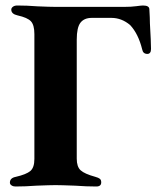

<svg xmlns="http://www.w3.org/2000/svg" viewBox="-20 -675 569 698"><path d="M16 -11Q16 -28 37 -32Q76 -41 90.5 -53.5Q105 -66 105 -97V-551Q105 -584 92.5 -597.5Q80 -611 44 -619Q21 -624 21 -640Q21 -646 27 -650.5Q33 -655 43 -655Q78 -655 116 -652Q162 -650 182 -650H432Q457 -650 475.5 -652.5Q494 -655 500 -655Q523 -655 523 -641Q525 -609 525 -590Q529 -522 529 -497Q529 -488 525.5 -483.5Q522 -479 516 -479Q500 -479 497 -495Q483 -552 453 -584Q422 -610 385 -610H314Q286 -610 272.5 -592.5Q259 -575 259 -531V-98Q259 -69 273 -56Q287 -43 327 -32Q338 -29 343 -25Q348 -21 348 -12Q348 3 330 3Q294 3 253 0Q201 -2 182 -2Q162 -2 112 0Q73 3 36 3Q28 3 22 -1Q16 -5 16 -11Z"/></svg>

Font: EB Garamond
Style: Bold
Weight: 700
Designer: Georg Duffner and Octavio Pardo
Foundry: Georg Duffner
Version: Version 1.000; ttfautohint (v1.6)